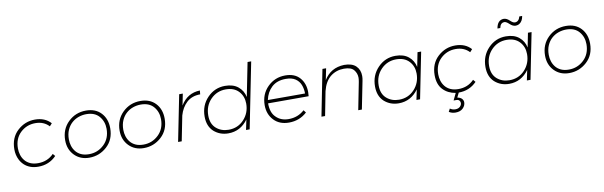

<svg xmlns="http://www.w3.org/2000/svg" viewBox="-56 -1332 6722 2136"><g transform="rotate(-10 3305.0 -264.0)"><path d="M280 1Q228.5 1 189.2 -14Q150 -29 121.8 -55.2Q93.5 -81.5 76 -116.5Q49 -170 49 -235Q49 -366 133.5 -444Q218 -522 331 -522Q444 -522 510 -449L483 -419Q424 -482 329 -482Q230 -482 160 -415.5Q90 -349 90 -238Q90 -200.5 100.8 -165Q111.5 -129.5 134.8 -100.8Q158 -72 195 -55Q232 -38 284 -38Q391 -38 461 -111L484 -84Q402 1 280 1Z M856.5 1Q753.5 1 688.5 -66Q623.5 -133 623.5 -236Q623.5 -361 706.5 -441.5Q789.5 -522 907.5 -522Q1015.5 -522 1078 -455Q1140.5 -388 1140.5 -282Q1140.5 -154 1055.5 -76.5Q970.5 1 856.5 1ZM859.5 -38Q957.5 -38 1028.5 -105.5Q1099.5 -173 1099.5 -283Q1099.5 -365 1050 -423.5Q1000.5 -482 904.5 -482Q859.5 -482 816.8 -467Q774 -452 740 -421.5Q706 -391 685.8 -345.2Q665.5 -299.5 665.5 -238Q665.5 -201.5 676.2 -166Q687 -130.5 710 -101.5Q733 -72.5 770 -55.2Q807 -38 859.5 -38Z M1471.5 1Q1368.5 1 1303.5 -66Q1238.5 -133 1238.5 -236Q1238.5 -361 1321.5 -441.5Q1404.5 -522 1522.5 -522Q1630.5 -522 1693 -455Q1755.5 -388 1755.5 -282Q1755.5 -154 1670.5 -76.5Q1585.5 1 1471.5 1ZM1474.5 -38Q1572.5 -38 1643.5 -105.5Q1714.5 -173 1714.5 -283Q1714.5 -365 1665 -423.5Q1615.5 -482 1519.5 -482Q1474.5 -482 1431.8 -467Q1389 -452 1355 -421.5Q1321 -391 1300.8 -345.2Q1280.5 -299.5 1280.5 -238Q1280.5 -201.5 1291.2 -166Q1302 -130.5 1325 -101.5Q1348 -72.5 1385 -55.2Q1422 -38 1474.5 -38Z M1898.5 0H1857.5L1961.5 -521H2002.5L1976.5 -391Q2053.5 -518 2195.5 -522L2191.5 -479Q2097.5 -479 2038.5 -424.5Q1979.5 -370 1954.5 -282Z M2426 3Q2331 3 2263 -57Q2197 -118 2197 -227Q2197 -353 2279.5 -438.5Q2362 -524 2479 -524Q2571 -524 2626.5 -478.5Q2682 -433 2697 -360L2773 -742H2814L2666 0H2625L2649 -115Q2564 3 2426 3ZM2436 -36Q2541 -36 2609.5 -110Q2678 -184 2678 -289Q2678 -372 2626 -428Q2574 -484 2480 -484Q2379 -484 2309 -412Q2239 -340 2239 -230Q2239 -136 2296 -86Q2353 -36 2436 -36Z M3111 2Q3004 2 2940.5 -65.5Q2877 -133 2877 -235Q2877 -359 2959 -440.5Q3041 -522 3159 -522Q3266 -522 3322.5 -457.5Q3379 -393 3379 -294Q3379 -272 3376 -249H2918Q2918 -143 2972 -92Q3026 -37 3114 -37Q3219 -37 3293 -105L3315 -76Q3231 2 3111 2ZM3342 -286Q3342 -339 3324.5 -383.8Q3307 -428.5 3266.5 -455.8Q3226 -483 3158 -483Q3058 -483 2999 -428Q2940 -373 2922 -286Z M3933.5 0H3892.5L3953.5 -309.5Q3958.5 -337.5 3958.5 -355.5Q3958.5 -405.5 3927 -444Q3895.5 -482.5 3815.5 -482.5Q3728.5 -482.5 3663.2 -431.5Q3598 -380.5 3571 -272.5L3518 0H3477L3580 -521.5H3621.5L3595 -391.5Q3671.5 -518.5 3824.5 -523.5Q3914.5 -523.5 3958.2 -480.5Q4002 -437.5 4002 -367.5Q4002 -342.5 3996 -313.5Z M4351 3Q4256 3 4188 -57Q4122 -118 4122 -227Q4122 -353 4204.5 -438.5Q4287 -524 4404 -524Q4496 -524 4551.5 -478.5Q4607 -433 4622 -360L4654 -521H4695L4591 0H4550L4574 -115Q4489 3 4351 3ZM4361 -36Q4466 -36 4534.5 -110Q4603 -184 4603 -289Q4603 -372 4551 -428Q4499 -484 4405 -484Q4304 -484 4234 -412Q4164 -340 4164 -230Q4164 -136 4221 -86Q4278 -36 4361 -36Z M4956 214Q4913 214 4881 193L4899 159Q4927 178 4958 178Q4993 178 5012 159.5Q5031 141 5031 119Q5031 103.5 5020.5 90.8Q5010 78 4985 78H4956L4994 -1Q4907 -15 4852 -73Q4797 -131 4797 -235Q4797 -366 4881.5 -444Q4966 -522 5079 -522Q5192 -522 5258 -449L5231 -419Q5172 -482 5077 -482Q4978 -482 4908 -415.5Q4838 -349 4838 -238Q4838 -200.5 4848.8 -165Q4859.5 -129.5 4882.8 -100.8Q4906 -72 4943 -55Q4980 -38 5032 -38Q5139 -38 5209 -111L5232 -84Q5150 1 5028 1L5002 53Q5038 60 5053.5 78Q5069 96 5069 117Q5069 155 5039 184.5Q5009 214 4956 214Z M5778.5 -622Q5747.5 -623 5716 -653Q5684.5 -683 5663.5 -683Q5618.5 -683 5607.5 -626H5575.5Q5591.5 -720 5663.5 -720Q5695.5 -719 5726.5 -689Q5757.5 -659 5778.5 -659Q5823.5 -659 5838.5 -716H5870.5Q5866.5 -689.5 5855.5 -668.5Q5844.5 -647.5 5825.5 -634.8Q5806.5 -622 5778.5 -622ZM5598.5 3Q5503.5 3 5435.5 -57Q5369.5 -118 5369.5 -227Q5369.5 -353 5452 -438.5Q5534.5 -524 5651.5 -524Q5743.5 -524 5799 -478.5Q5854.5 -433 5869.5 -360L5901.5 -521H5942.5L5838.5 0H5797.5L5821.5 -115Q5736.5 3 5598.5 3ZM5608.5 -36Q5713.5 -36 5782 -110Q5850.5 -184 5850.5 -289Q5850.5 -372 5798.5 -428Q5746.5 -484 5652.5 -484Q5551.5 -484 5481.5 -412Q5411.5 -340 5411.5 -230Q5411.5 -136 5468.5 -86Q5525.5 -36 5608.5 -36Z M6277.5 1Q6174.5 1 6109.5 -66Q6044.5 -133 6044.5 -236Q6044.5 -361 6127.5 -441.5Q6210.5 -522 6328.5 -522Q6436.5 -522 6499 -455Q6561.5 -388 6561.5 -282Q6561.5 -154 6476.5 -76.5Q6391.5 1 6277.5 1ZM6280.5 -38Q6378.5 -38 6449.5 -105.5Q6520.5 -173 6520.5 -283Q6520.5 -365 6471 -423.5Q6421.5 -482 6325.5 -482Q6280.5 -482 6237.8 -467Q6195 -452 6161 -421.5Q6127 -391 6106.8 -345.2Q6086.5 -299.5 6086.5 -238Q6086.5 -201.5 6097.2 -166Q6108 -130.5 6131 -101.5Q6154 -72.5 6191 -55.2Q6228 -38 6280.5 -38Z"/></g></svg>

Font: Argentum Sans ExtraLight
Style: Italic
Weight: 200
Italic angle: -11°
Designer: Julieta Ulanovsky (font), Cristiano Sobral (main changes and remaster)
Foundry: Julieta Ulanovsky (font), Cristiano Sobral (main changes and remaster)
Version: Version 2.007;June 15, 2022;FontCreator 14.0.0.2814 64-bit; 